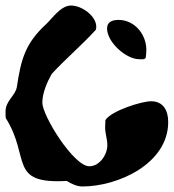

<svg xmlns="http://www.w3.org/2000/svg" viewBox="-34 -647 628 694"><path d="M353 -544C353 -494 422 -433 469 -433C473 -433 492 -430 493 -440C494 -444 495 -463 495 -467C495 -523 452 -575 395 -575C375 -575 353 -570 353 -544ZM207 7C224 17 243 27 264 27C392 27 574 -55 574 -206C574 -248 556 -281 512 -281C478 -281 369 -247 347 -213C347 -209 346 -191 346 -187C346 -163 354 -145 354 -122C354 -88 326 -46 289 -46C232 -46 119 -229 119 -276C119 -310 136 -350 153 -380C205 -436 262 -484 313 -540C313 -541 314 -548 314 -550C314 -590 261 -627 223 -627C185 -627 155 -580 133 -560C58 -491 42 -434 27 -333C21 -299 -14 -284 -14 -243C-14 -240 -14 -223 -13 -220C77 -77 -5 19 207 7Z"/></svg>

Font: Charger
Style: Overspray
Weight: 400
Designer: Jasper
Foundry: Cannot Into Space Fonts
Version: Version 0.980